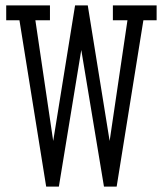

<svg xmlns="http://www.w3.org/2000/svg" viewBox="-20 -691 603 711"><path d="M3 -616H52L151 0H198L281 -506L365 0H412L511 -616H560V-671H398V-616H452L386 -169L305 -671H258L177 -169L111 -616H165V-671H3Z"/></svg>

Font: Stint Ultra Condensed
Style: Regular
Weight: 400
Width: 1
Designer: Astigmatic (AOETI)
Foundry: Astigmatic (AOETI)
Version: Version 1.000